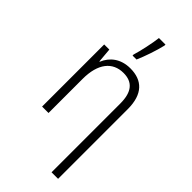

<svg xmlns="http://www.w3.org/2000/svg" viewBox="-317 -858 1163 1163"><g transform="rotate(45 265.0 -276.5)"><path d="M248 -615V-606H282C304 -656 330 -733 342 -785V-794H286C281 -747 261 -656 248 -615ZM79 0H134V-292C134 -424 191 -493 284 -493C361 -493 401 -448 401 -348V241H457V-356C457 -484 396 -542 294 -542C211 -542 158 -498 134 -439H131L123 -532H79Z"/></g></svg>

Font: Noto Sans Mono Condensed Light
Style: Regular
Weight: 300
Width: 3
Designer: Monotype Design Team
Foundry: Monotype Imaging Inc.
Version: Version 2.014